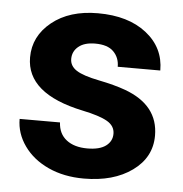

<svg xmlns="http://www.w3.org/2000/svg" viewBox="-45 -581 603 634"><g transform="rotate(5 257.0 -264.0)"><path d="M340.3 -146Q340.3 -171.9 314.7 -186.8Q289.1 -201.7 232.4 -213.4Q43.9 -252.9 43.9 -373.5Q43.9 -443.8 102.3 -491Q160.6 -538.1 254.9 -538.1Q355.5 -538.1 415.8 -490.7Q476.1 -443.4 476.1 -367.7H335Q335 -397.9 315.4 -417.7Q295.9 -437.5 254.4 -437.5Q218.8 -437.5 199.2 -421.4Q179.7 -405.3 179.7 -380.4Q179.7 -356.9 201.9 -342.5Q224.1 -328.1 276.9 -317.6Q329.6 -307.1 365.7 -293.9Q477.5 -252.9 477.5 -151.9Q477.5 -79.6 415.5 -34.9Q353.5 9.8 255.4 9.8Q189 9.8 137.5 -13.9Q85.9 -37.6 56.6 -78.9Q27.3 -120.1 27.3 -168H161.1Q163.1 -130.4 189 -110.4Q214.8 -90.3 258.3 -90.3Q298.8 -90.3 319.6 -105.7Q340.3 -121.1 340.3 -146Z"/></g></svg>

Font: RobotoDraft
Style: Bold
Weight: 700
Version: Version 2.001150; 2014